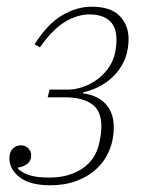

<svg xmlns="http://www.w3.org/2000/svg" viewBox="-20 -540 434 572"><path d="M130 12Q69 12 38.5 -12Q8 -36 8 -68Q8 -87 18 -97Q28 -107 42 -107Q56 -107 64.5 -98Q73 -89 73 -77Q73 -61 61.5 -52Q50 -43 34 -41V-37Q45 -26 66.5 -18.5Q88 -11 127 -11Q184 -11 224 -37Q264 -63 275 -111Q278 -124 280 -137Q282 -150 282 -163Q282 -211 253 -230.5Q224 -250 175 -250H122L128 -273H180Q204 -273 227 -281Q250 -289 268.5 -302.5Q287 -316 300.5 -334Q314 -352 320 -372Q327 -396 327 -422Q327 -460 306 -478.5Q285 -497 247 -497Q210 -497 173 -474.5Q136 -452 99 -399L83 -408Q121 -468 164.5 -494Q208 -520 253 -520Q310 -520 336.5 -492.5Q363 -465 363 -424Q363 -364 326 -321.5Q289 -279 228 -265L227 -262Q272 -256 295.5 -229.5Q319 -203 319 -161Q319 -124 306 -92.5Q293 -61 268 -37.5Q243 -14 208 -1Q173 12 130 12Z"/></svg>

Font: IBM Plex Serif ExtLt
Style: Italic
Weight: 200
Italic angle: -14°
Designer: Mike Abbink, Paul van der Laan, Pieter van Rosmalen
Foundry: Bold Monday
Version: Version 3.001